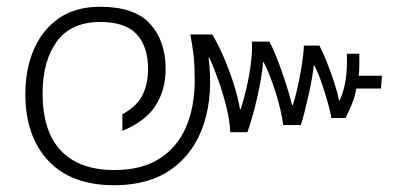

<svg xmlns="http://www.w3.org/2000/svg" viewBox="-20 -570 1205 568"><path d="M318 -22Q191 -22 123 -94.5Q55 -167 55 -292Q55 -366 80.5 -424.5Q106 -483 155 -516.5Q204 -550 276 -550Q378 -550 424 -499.5Q470 -449 470 -366Q470 -303 439.5 -256.5Q409 -210 342 -183V-232Q386 -256 402 -289.5Q418 -323 418 -366Q418 -432 384.5 -468.5Q351 -505 277 -505Q190 -505 148 -447Q106 -389 106 -294Q106 -181 160.5 -124Q215 -67 318 -67Q400 -67 452.5 -101Q505 -135 530.5 -194.5Q556 -254 556 -332Q556 -373 553 -403Q550 -433 543 -468H608Q626 -438 642.5 -399.5Q659 -361 671.5 -321.5Q684 -282 690 -247H692Q701 -274 709.5 -311Q718 -348 722.5 -385Q727 -422 725 -447H777Q787 -429 799.5 -397Q812 -365 824 -328.5Q836 -292 844 -259H846Q853 -279 860 -310Q867 -341 872.5 -375Q878 -409 879 -435H925Q935 -416 947 -386Q959 -356 969 -325Q979 -294 983 -273H985Q997 -299 1002.5 -333.5Q1008 -368 1006 -411H1043Q1043 -394 1043 -376.5Q1043 -359 1041 -346H1110L1107 -308H1034Q1030 -284 1022 -264.5Q1014 -245 1002 -221H960Q958 -238 949.5 -267.5Q941 -297 930.5 -327.5Q920 -358 910 -376H908Q907 -363 903 -339.5Q899 -316 893 -289.5Q887 -263 881 -239Q875 -215 870 -200H818Q812 -244 795.5 -296.5Q779 -349 760 -386H758Q757 -364 750 -325.5Q743 -287 732.5 -247Q722 -207 712 -179H661Q660 -212 650 -252.5Q640 -293 626 -332.5Q612 -372 599 -400H597Q611 -289 583 -203.5Q555 -118 488 -70Q421 -22 318 -22Z"/></svg>

Font: Kanit ExtraLight
Style: Regular
Weight: 275
Designer: Katatrad Team
Foundry: CadsonDemak
Version: Version 2.000; ttfautohint (v1.8.3)